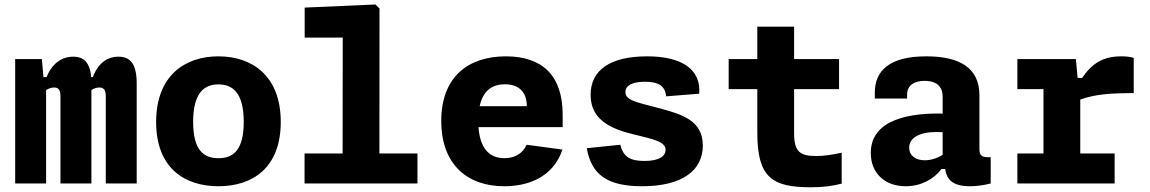

<svg xmlns="http://www.w3.org/2000/svg" viewBox="-20 -798 5000 835"><path d="M377.5 0V-406.5C388.5 -413 399.5 -417.5 412 -417.5C429.5 -417.5 440 -408.5 440 -380.5V0H574.5V-434.5C574.5 -517.5 549 -551.5 495 -551.5C430.5 -551.5 398.5 -502.5 383.5 -462.5H376.5C371 -525 346 -551.5 298 -551.5C233.5 -551.5 198 -502.5 182.5 -462.5H169L162 -541H46V0H180.5V-406.5C191.5 -413 203.5 -417.5 215.5 -417.5C232.5 -417.5 243 -408.5 243 -380.5V0Z M1201 -267.5C1201 -468 1077 -553 930 -553C783 -553 659 -468 659 -267.5C659 -67 783 12 930 12C1077 12 1201 -67 1201 -267.5ZM1040 -268C1040 -142.5 992.5 -110 930 -110C867.5 -110 820 -142.5 820 -268C820 -393.5 867.5 -431 930 -431C992.5 -431 1040 -393.5 1040 -268Z M1304.5 0H1795.5V-130.5H1630L1630.5 -761L1612.5 -778.5L1305 -765V-634.5H1470.5L1470 -130.5H1304.5Z M1899 -272C1899 -82.5 2012.5 12 2173 12C2273 12 2385 -24.5 2426 -147.5L2270.5 -168.5C2251.5 -127.5 2215.5 -110 2173.5 -110C2104 -110 2067 -158 2061 -245H2427V-299.5C2427 -471 2337 -553 2180 -553C2016.5 -553 1899 -464 1899 -272ZM2066 -336C2081 -406.5 2123.5 -431.5 2175.5 -431.5C2234 -431.5 2271 -400 2271 -337.5V-336Z M2794.5 -553C2632 -553 2548.5 -492 2548.5 -385.5C2548.5 -282.5 2627.5 -240 2730.5 -215C2826.5 -191.5 2874.5 -181.5 2874.5 -146C2874.5 -120.5 2850 -98 2782 -98C2717 -98 2690.5 -118.5 2677.5 -168.5L2532 -153.5C2551.5 -37 2623.5 12 2772.5 12C2943.5 12 3036.5 -54.5 3036.5 -165C3036.5 -276 2943.5 -301.5 2842.5 -328.5C2746.5 -354 2700 -361.5 2700 -397.5C2700 -426 2729 -442.5 2785 -442.5C2847.5 -442.5 2873 -421.5 2877 -379L3021 -390.5C3029 -495.5 2947 -553 2794.5 -553Z M3507.5 16.5C3559.5 16.5 3603.5 10.5 3640.5 0.5V-134C3600.5 -125 3564 -119.5 3531 -119.5C3460 -119.5 3433.5 -136.5 3433.5 -219V-410.5H3629V-541H3433.5V-682H3273.5V-541H3149V-410.5H3273.5V-221.5C3273.5 -25.5 3337.5 16.5 3507.5 16.5Z M4008 -553C3845 -553 3784.5 -488 3784.5 -395V-369.5H3925V-388C3925 -425 3954.5 -447 4002.5 -446.5C4047.5 -446 4079.5 -426.5 4079.5 -377.5V-304C3948 -307 3767 -284 3767 -132.5C3767 -44.5 3828.5 12 3918.5 12C3984 12 4041 -18 4074.5 -63H4090.5C4097 -18.5 4121.5 12 4198.5 12C4226.5 12 4256 8 4288.5 0V-114.5C4248 -112.5 4239.5 -121 4239.5 -151.5V-383.5C4239.5 -506.5 4148.5 -553 4008 -553ZM3934 -155.5C3934 -197 3975 -224 4054.5 -224L4079.5 -223V-124.5C4056 -110 4029 -101 4002 -101C3960 -101 3934 -122.5 3934 -155.5Z M4659 -541H4404.5V-410.5H4518V-130.5H4404.5V0H4827.5V-130.5H4678V-365C4744.5 -389 4813.5 -393 4910.5 -393V-546.5C4894 -551 4877.5 -553 4857 -553C4775 -553 4728.5 -521 4686 -459H4666.5Z"/></svg>

Font: Monaspace Neon ExtraBold
Style: Regular
Weight: 800
Designer: Riley Cran & the Lettermatic Team
Foundry: Lettermatic
Version: Version 1.200 (Monaspace Neon)